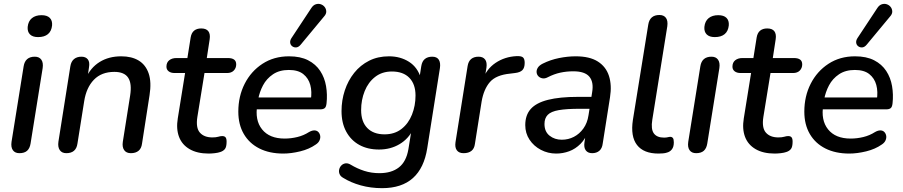

<svg xmlns="http://www.w3.org/2000/svg" viewBox="-20 -790 4701 999"><path d="M81 7Q58 7 47 -8.5Q36 -24 40 -52L103 -445Q107 -470 121.5 -482.5Q136 -495 161 -495Q184 -495 195 -479.5Q206 -464 202 -436L139 -43Q135 -18 121 -5.5Q107 7 81 7ZM178 -597Q150 -597 136 -611Q122 -625 124 -650Q127 -680 146 -695.5Q165 -711 196 -711Q225 -711 239 -697Q253 -683 251 -658Q248 -628 229.5 -612.5Q211 -597 178 -597Z M325 7Q302 7 291 -9Q280 -25 284 -53L346 -445Q350 -470 365 -482.5Q380 -495 404 -495Q426 -495 437 -481Q448 -467 443 -439L432 -365L426 -382Q451 -438 498.5 -467.5Q546 -497 611 -497Q665 -497 701.5 -475Q738 -453 753.5 -408Q769 -363 758 -294L719 -43Q716 -18 701 -5.5Q686 7 661 7Q637 7 626 -9Q615 -25 619 -52L657 -292Q667 -355 647 -385.5Q627 -416 575 -416Q508 -416 468.5 -375Q429 -334 418 -263L383 -43Q376 7 325 7Z M1066 9Q1006 9 966.5 -14Q927 -37 911.5 -78Q896 -119 905 -174L943 -410H889Q869 -410 857.5 -419Q846 -428 846 -443Q846 -465 860.5 -476.5Q875 -488 898 -488H955L972 -595Q976 -619 990 -630.5Q1004 -642 1027 -642Q1053 -642 1064 -627.5Q1075 -613 1071 -586L1056 -488H1166Q1187 -488 1198 -480Q1209 -472 1209 -455Q1209 -436 1196.5 -423Q1184 -410 1161 -410H1044L1007 -182Q998 -125 1020 -100Q1042 -75 1085 -75Q1104 -75 1115.5 -78.5Q1127 -82 1136 -82Q1148 -82 1153.5 -75.5Q1159 -69 1159 -53Q1159 -26 1150.5 -15Q1142 -4 1126 1Q1115 5 1097.5 7Q1080 9 1066 9Z M1454 9Q1382 9 1329.5 -17.5Q1277 -44 1248.5 -93Q1220 -142 1220 -209Q1220 -289 1253 -354Q1286 -419 1345.5 -458Q1405 -497 1484 -497Q1543 -497 1583 -476.5Q1623 -456 1646 -421Q1669 -386 1676.5 -342Q1684 -298 1679 -252Q1677 -233 1669 -227Q1661 -221 1646 -221H1300L1308 -283H1615L1597 -269Q1604 -313 1594.5 -348Q1585 -383 1558 -404.5Q1531 -426 1483 -426Q1434 -426 1400.5 -403.5Q1367 -381 1348.5 -346Q1330 -311 1323 -272L1319 -245Q1305 -165 1343.5 -117Q1382 -69 1461 -69Q1494 -69 1527 -77Q1560 -85 1588 -103Q1604 -112 1616.5 -111.5Q1629 -111 1636.5 -103Q1644 -95 1646 -83.5Q1648 -72 1642.5 -59.5Q1637 -47 1623 -38Q1589 -14 1542 -2.5Q1495 9 1454 9ZM1544 -557Q1534 -545 1522.5 -543.5Q1511 -542 1501.5 -548.5Q1492 -555 1490 -566.5Q1488 -578 1496 -591L1599 -747Q1609 -763 1622.5 -767.5Q1636 -772 1648.5 -768Q1661 -764 1669 -754Q1677 -744 1677.5 -730.5Q1678 -717 1666 -704Z M1968 189Q1909 189 1857 174.5Q1805 160 1765 135Q1751 127 1746.5 115Q1742 103 1745 91Q1748 79 1756.5 70.5Q1765 62 1777.5 60Q1790 58 1805 67Q1838 87 1875 99Q1912 111 1954 111Q2017 111 2055.5 81Q2094 51 2105 -14L2122 -119L2130 -118Q2106 -68 2059 -40Q2012 -12 1952 -12Q1893 -12 1849.5 -36Q1806 -60 1781.5 -105Q1757 -150 1757 -212Q1757 -268 1774 -319.5Q1791 -371 1823 -411Q1855 -451 1900.5 -474Q1946 -497 2004 -497Q2063 -497 2108 -468.5Q2153 -440 2170 -383L2159 -363L2172 -446Q2176 -471 2190.5 -483Q2205 -495 2229 -495Q2253 -495 2263 -479.5Q2273 -464 2269 -436L2203 -19Q2187 84 2128.5 136.5Q2070 189 1968 189ZM1981 -91Q2033 -91 2069 -119Q2105 -147 2123.5 -193.5Q2142 -240 2142 -293Q2142 -352 2110 -385Q2078 -418 2019 -418Q1968 -418 1932 -390Q1896 -362 1877.5 -316Q1859 -270 1859 -217Q1859 -157 1891 -124Q1923 -91 1981 -91Z M2392 7Q2368 7 2357 -8Q2346 -23 2350 -50L2413 -446Q2417 -471 2431.5 -483Q2446 -495 2470 -495Q2493 -495 2504 -480.5Q2515 -466 2511 -438L2500 -371H2490Q2510 -430 2558 -462.5Q2606 -495 2668 -498Q2693 -499 2701.5 -491Q2710 -483 2710 -463Q2710 -437 2698 -425Q2686 -413 2659 -410L2635 -407Q2561 -400 2529 -363Q2497 -326 2486 -262L2451 -41Q2448 -17 2433 -5Q2418 7 2392 7Z M2874 9Q2831 9 2794 -10.5Q2757 -30 2735 -63.5Q2713 -97 2713 -139Q2713 -191 2741.5 -223Q2770 -255 2831 -270.5Q2892 -286 2988 -286H3068L3059 -224H2997Q2928 -224 2887.5 -217Q2847 -210 2830 -192.5Q2813 -175 2813 -145Q2813 -105 2839.5 -84Q2866 -63 2903 -63Q2937 -63 2966 -78Q2995 -93 3015.5 -121.5Q3036 -150 3042 -190L3061 -310Q3070 -363 3046.5 -391Q3023 -419 2963 -419Q2928 -419 2895.5 -412Q2863 -405 2830 -388Q2815 -380 2802 -382.5Q2789 -385 2781 -393.5Q2773 -402 2772 -414Q2771 -426 2778.5 -438Q2786 -450 2804 -459Q2844 -479 2889 -488Q2934 -497 2975 -497Q3048 -497 3090.5 -470Q3133 -443 3148.5 -395Q3164 -347 3154 -284L3116 -43Q3113 -18 3098.5 -5.5Q3084 7 3061 7Q3039 7 3028 -7.5Q3017 -22 3021 -49L3032 -122L3040 -107Q3027 -68 3000.5 -41.5Q2974 -15 2941.5 -3Q2909 9 2874 9Z M3406 9Q3329 9 3294.5 -35.5Q3260 -80 3273 -166L3353 -662Q3357 -687 3371.5 -699.5Q3386 -712 3411 -712Q3434 -712 3445 -697Q3456 -682 3452 -653L3374 -167Q3366 -118 3382 -96Q3398 -74 3435 -74Q3447 -74 3454.5 -76Q3462 -78 3468 -78Q3476 -78 3481 -72Q3486 -66 3486 -49Q3486 -26 3476 -13Q3466 0 3450 4Q3442 7 3429 8Q3416 9 3406 9Z M3602 7Q3579 7 3568 -8.5Q3557 -24 3561 -52L3624 -445Q3628 -470 3642.5 -482.5Q3657 -495 3682 -495Q3705 -495 3716 -479.5Q3727 -464 3723 -436L3660 -43Q3656 -18 3642 -5.5Q3628 7 3602 7ZM3699 -597Q3671 -597 3657 -611Q3643 -625 3645 -650Q3648 -680 3667 -695.5Q3686 -711 3717 -711Q3746 -711 3760 -697Q3774 -683 3772 -658Q3769 -628 3750.5 -612.5Q3732 -597 3699 -597Z M4011 9Q3951 9 3911.5 -14Q3872 -37 3856.5 -78Q3841 -119 3850 -174L3888 -410H3834Q3814 -410 3802.5 -419Q3791 -428 3791 -443Q3791 -465 3805.5 -476.5Q3820 -488 3843 -488H3900L3917 -595Q3921 -619 3935 -630.5Q3949 -642 3972 -642Q3998 -642 4009 -627.5Q4020 -613 4016 -586L4001 -488H4111Q4132 -488 4143 -480Q4154 -472 4154 -455Q4154 -436 4141.5 -423Q4129 -410 4106 -410H3989L3952 -182Q3943 -125 3965 -100Q3987 -75 4030 -75Q4049 -75 4060.5 -78.5Q4072 -82 4081 -82Q4093 -82 4098.5 -75.5Q4104 -69 4104 -53Q4104 -26 4095.5 -15Q4087 -4 4071 1Q4060 5 4042.5 7Q4025 9 4011 9Z M4399 9Q4327 9 4274.5 -17.5Q4222 -44 4193.5 -93Q4165 -142 4165 -209Q4165 -289 4198 -354Q4231 -419 4290.5 -458Q4350 -497 4429 -497Q4488 -497 4528 -476.5Q4568 -456 4591 -421Q4614 -386 4621.5 -342Q4629 -298 4624 -252Q4622 -233 4614 -227Q4606 -221 4591 -221H4245L4253 -283H4560L4542 -269Q4549 -313 4539.5 -348Q4530 -383 4503 -404.5Q4476 -426 4428 -426Q4379 -426 4345.5 -403.5Q4312 -381 4293.5 -346Q4275 -311 4268 -272L4264 -245Q4250 -165 4288.5 -117Q4327 -69 4406 -69Q4439 -69 4472 -77Q4505 -85 4533 -103Q4549 -112 4561.5 -111.5Q4574 -111 4581.5 -103Q4589 -95 4591 -83.5Q4593 -72 4587.5 -59.5Q4582 -47 4568 -38Q4534 -14 4487 -2.5Q4440 9 4399 9ZM4489 -557Q4479 -545 4467.5 -543.5Q4456 -542 4446.5 -548.5Q4437 -555 4435 -566.5Q4433 -578 4441 -591L4544 -747Q4554 -763 4567.5 -767.5Q4581 -772 4593.5 -768Q4606 -764 4614 -754Q4622 -744 4622.5 -730.5Q4623 -717 4611 -704Z"/></svg>

Font: Nunito ExtraLight SemiBold
Style: Italic
Weight: 600
Italic angle: -9°
Version: Version 3.602